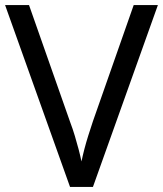

<svg xmlns="http://www.w3.org/2000/svg" viewBox="-20 -734 640 754"><path d="M600 -714 345 0H255L0 -714H94L255 -256Q266 -227 274 -200Q282 -173 288.5 -148.5Q295 -124 300 -100Q305 -124 311.5 -149Q318 -174 326.5 -201Q335 -228 345 -258L505 -714Z"/></svg>

Font: Noto Sans Balinese
Style: Regular
Weight: 400
Designer: Aditya Bayu, David Williams
Foundry: David Williams
Version: Version 2.003